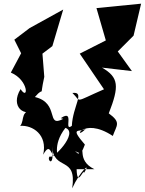

<svg xmlns="http://www.w3.org/2000/svg" viewBox="-20 -755 788 1045"><path d="M324 -108C228 -57 307 -194 170 -227C228 -296 192 -203 221 -337L211 -463L265 -504L324 -703L141 -602L58 -539L95 -465L39 -360C137 -319 136 -203 92 -270C34 -176 111 -111 184 -161C82 -158 118 -104 90 -70C157 -75 240 -22 215 87C258 9 254 105 287 94C305 107 260 39 336 -59C411 -33 264 118 252 96C229 109 279 174 263 40C272 181 400 88 373 270C414 178 480 120 438 185C432 163 400 268 397 166H494C389 116 457 26 406 82C349 35 458 126 412 36C412 93 416 98 442 32C354 -70 416 -31 448 -55C374 21 424 -127 594 -15C615 -74 641 -88 572 -138C630 -286 627 -334 535 -387L698 -368L621 -475L707 -561L748 -735L505 -711L556 -535L414 -463L546 -269C376 -195 426 -200 374 -249C446 -258 376 -178 371 -70C323 -34 390 -165 311 -112Z"/></svg>

Font: Asimov Silicon
Style: Regular
Weight: 400
Designer: Google
Version: Version 2.000980; 2014